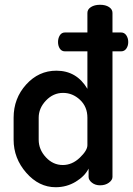

<svg xmlns="http://www.w3.org/2000/svg" viewBox="-20 -776 557 804"><path d="M451 -722V-640H487Q501 -640 509 -628Q517 -616 517 -600Q517 -584 509 -572.5Q501 -561 487 -561H451V-35Q451 -22 436 -11Q421 0 399 0Q379 0 365 -11Q351 -22 351 -35V-70Q335 -38 297 -15Q259 8 213 8Q143 8 90 -52.5Q37 -113 37 -191V-283Q37 -364 89.5 -422Q142 -480 216 -480Q301 -480 346 -404V-561H252Q238 -561 230.5 -572.5Q223 -584 223 -600Q223 -616 230.5 -628Q238 -640 252 -640H346V-722Q346 -737 361 -746.5Q376 -756 399 -756Q422 -756 436.5 -746.5Q451 -737 451 -722ZM142 -283V-191Q142 -150 172 -117.5Q202 -85 243 -85Q282 -85 314 -115.5Q346 -146 346 -168V-283Q346 -329 315 -358Q284 -387 244 -387Q203 -387 172.5 -355Q142 -323 142 -283Z"/></svg>

Font: AkaAcidDosis
Style: SemiBold
Weight: 600
Designer: Edgar Tolentino, Pablo Impallari, Igino Marini, Cyberella
Foundry: Edgar Tolentino, Pablo Impallari, Igino Marini, Cyberella
Version: Version 1.007